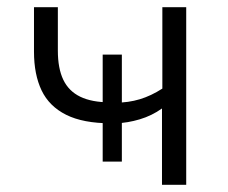

<svg xmlns="http://www.w3.org/2000/svg" viewBox="-20 -511 630 531"><path d="M428 0V-211Q400 -191 366.5 -181Q333 -171 301 -170L317 -183V-64H264V-183L287 -170Q210 -170 163 -193.5Q116 -217 95 -261Q74 -305 74 -368V-491H140V-371Q140 -322 155 -290.5Q170 -259 202 -243.5Q234 -228 284 -228L264 -218V-360H317V-218L299 -227Q335 -227 366.5 -236.5Q398 -246 429 -266V-491H495V0Z"/></svg>

Font: Nunito Sans 9pt Light
Style: Regular
Weight: 300
Version: Version 3.101;gftools[0.9.27]